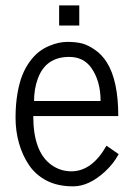

<svg xmlns="http://www.w3.org/2000/svg" viewBox="-20 -673 492 699"><path d="M195.3 -580.1V-653.3H268.6V-580.1ZM159.2 -505.9Q193.8 -520.5 225.1 -520.5Q256.3 -520.5 278.3 -514.9Q300.3 -509.3 325.4 -491.9Q350.6 -474.6 368.7 -446.3Q410.6 -379.9 410.6 -250.5H101.1Q101.1 -120.1 167 -72.8Q199.7 -49.3 239.7 -49.3Q314.9 -49.3 367.7 -142.6L412.1 -111.8Q393.1 -76.7 362.3 -48.3Q303.7 5.4 246.6 5.4Q189.5 5.4 149.4 -15.6Q109.4 -36.6 85.4 -72.3Q61.5 -107.9 49.1 -151.9Q36.6 -195.8 36.6 -244.1Q36.6 -292.5 43.5 -332.3Q50.3 -372.1 61.5 -399.9Q72.8 -427.7 88.9 -449.5Q105 -471.2 122.1 -484.4Q139.2 -497.6 159.2 -505.9ZM104 -305.2H346.2Q346.2 -377.9 312.5 -425.8Q284.2 -465.8 231.9 -465.8Q146.5 -465.8 117.7 -386.7Q104 -349.6 104 -305.2Z"/></svg>

Font: News Cycle
Style: Regular
Weight: 500
Version: Version 0.5.2